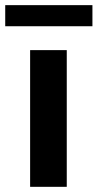

<svg xmlns="http://www.w3.org/2000/svg" viewBox="-51 -722 377 742"><path d="M207 -528.3V0H65.4V-528.3ZM306.2 -702.1V-620.6H-30.8V-702.1Z"/></svg>

Font: RobotoDEMO
Style: Regular
Weight: 400
Designer: Christian Robertson
Foundry: Google
Version: Version 2.136